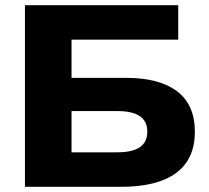

<svg xmlns="http://www.w3.org/2000/svg" viewBox="-20 -720 807 740"><path d="M76.1 -700H666.9V-567H255.7V-133H432.8Q489.9 -133 518.8 -152.6Q547.7 -172.1 547.7 -213Q547.7 -252.8 518.9 -272.3Q490.1 -291.9 432.8 -291.9H242.8V-419.9H466.8Q594 -419.9 662.5 -368.1Q731 -316.3 731 -212.1Q731 -106.9 658.9 -53.4Q586.8 0 446.6 0H76.1Z"/></svg>

Font: iiserrat Thin
Style: Regular
Weight: 100
Designer: Akira Ohta
Foundry: Akira Ohta
Version: Version 1.200;Glyphs 3.3.1 (3343)